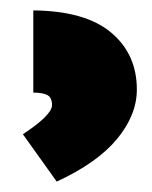

<svg xmlns="http://www.w3.org/2000/svg" viewBox="-20 -780 292 369"><path d="M243 -608Q243 -559 205 -513Q167 -467 89 -431L24 -522Q80 -559 80 -578Q80 -592 71.5 -597Q63 -602 44 -602V-760Q144 -759 193.5 -717.5Q243 -676 243 -608Z"/></svg>

Font: Noto Sans Armenian Black
Style: Regular
Weight: 900
Designer: Monotype Design team
Foundry: Monotype Imaging Inc.
Version: Version 1.000